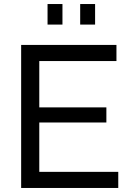

<svg xmlns="http://www.w3.org/2000/svg" viewBox="-20 -933 645 953"><path d="M216 -811V-913H290V-811ZM378 -811V-913H452V-811ZM567 -80V0H85V-710H558V-630H175V-400H508V-325H175V-80Z"/></svg>

Font: Raleway Medium Alt1
Style: Regular
Weight: 500
Designer: Matt McInerney, Pablo Impallari, Rodrigo Fuenzalida
Foundry: Matt McInerney, Pablo Impallari, Rodrigo Fuenzalida
Version: Version 3.000g; ttfautohint (v1.5) -l 8 -r 28 -G 28 -x 14 -D